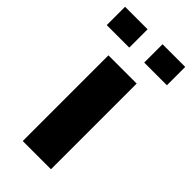

<svg xmlns="http://www.w3.org/2000/svg" viewBox="-253 -756 808 808"><g transform="rotate(45 151.0 -352.0)"><path d="M67 0V-510H235V0ZM-28 -595V-704H106V-595ZM195 -595V-704H330V-595Z"/></g></svg>

Font: Saira SemiExpanded
Style: Bold
Weight: 700
Width: 6
Designer: Hector Gatti with collaboration of the Omnibus-Type team
Foundry: Omnibus-Type
Version: Version 1.101